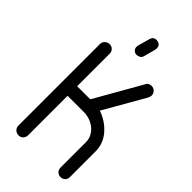

<svg xmlns="http://www.w3.org/2000/svg" viewBox="-280 -1003 1078 1078"><g transform="rotate(45 259.0 -463.5)"><path d="M145 -39Q145 -22 134.5 -11Q124 0 107 0Q91 0 79.5 -11Q68 -22 68 -39V-687Q68 -702 79.5 -713Q91 -724 107 -724Q124 -724 134.5 -713Q145 -702 145 -687V-428H249L407 -705Q412 -716 421 -720.5Q430 -725 439 -725Q456 -725 467 -713.5Q478 -702 478 -687Q478 -681 473 -666V-667L332 -421Q395 -399 436 -351.5Q477 -304 477 -241V-39Q477 -22 466.5 -11.5Q456 -1 439 -1Q424 -1 413 -11.5Q402 -22 402 -39V-240Q402 -265 391 -286Q380 -307 362 -321.5Q344 -336 321 -344Q298 -352 274 -352H145ZM245 -902Q252 -927 277 -927Q277 -927 282.5 -926.5Q288 -926 294.5 -923Q301 -920 306 -913.5Q311 -907 311 -895Q311 -892 310.5 -888.5Q310 -885 309 -880L291 -812Q287 -798 275.5 -793Q264 -788 256 -788Q243 -788 233.5 -797Q224 -806 224 -820Q224 -826 225 -830Z"/></g></svg>

Font: VDS Compensated
Style: Light
Weight: 300
Designer: artmaker
Foundry: artmaker
Version: Version 1.000 2012 initial release